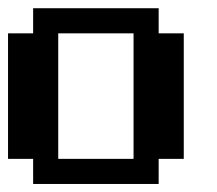

<svg xmlns="http://www.w3.org/2000/svg" viewBox="-20 -458 540 478"><path d="M0 -375H62.5V-437.5H375V-375H437.5V-62.5H375V0H62.5V-62.5H0ZM125 -375V-62.5H312.5V-375Z"/></svg>

Font: NeoDunggeunmo
Style: Regular
Weight: 400
Monospace: yes
Version: Version 1.600